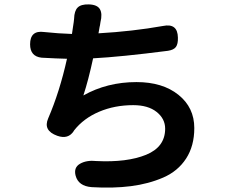

<svg xmlns="http://www.w3.org/2000/svg" viewBox="-20 -807 1040 869"><path d="M859.4 -227.5Q859.4 -146.5 822.3 -89.4Q785.2 -32.2 718.8 -3.4Q652.3 25.4 572.3 35.6Q492.2 45.9 394.5 40Q335 35.2 322.3 -11.7Q312.5 -48.8 342.3 -65.9Q372.1 -83 417 -78.1Q554.7 -71.3 641.1 -106.4Q727.5 -141.6 727.5 -224.6Q727.5 -269.5 689 -300.3Q650.4 -331.1 583 -331.1Q499 -331.1 428.7 -301.3Q358.4 -271.5 315.4 -216.8L314.5 -215.8V-214.8Q289.1 -174.8 239.3 -192.4Q173.8 -215.8 198.2 -271.5Q250 -391.6 283.2 -541Q238.3 -542 168 -545.9Q116.2 -551.8 116.2 -606.4Q116.2 -670.9 179.7 -662.1Q243.2 -655.3 305.7 -653.3Q306.6 -662.1 310.5 -686Q314.5 -710 315.4 -722.7Q316.4 -757.8 331.5 -772.9Q346.7 -788.1 381.8 -787.1Q419.9 -786.1 432.1 -765.6Q444.3 -745.1 434.6 -706.1Q432.6 -690.4 430.7 -684.6L425.8 -656.2Q580.1 -665 717.8 -689.5Q784.2 -703.1 785.2 -636.7Q786.1 -608.4 776.4 -594.7Q766.6 -581.1 740.2 -577.1Q528.3 -549.8 401.4 -543Q379.9 -443.4 357.4 -375Q464.8 -435.5 597.7 -435.5Q715.8 -435.5 787.6 -377.9Q859.4 -320.3 859.4 -227.5Z"/></svg>

Font: GenSenMaruGothic TW TTF Bold
Style: Regular
Weight: 700
Version: Version 1.301